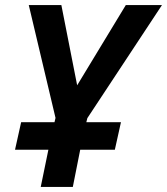

<svg xmlns="http://www.w3.org/2000/svg" viewBox="-20 -734 656 754"><path d="M140 0 170 -146H39L63 -254H194L198 -271L93 -714H221L283 -399L474 -714H616L323 -270L319 -254H455L431 -146H295L266 0Z"/></svg>

Font: Noto Sans Display SemiBold
Style: Italic
Weight: 600
Italic angle: -12°
Designer: Monotype Design Team
Foundry: Monotype Imaging Inc.
Version: Version 2.003